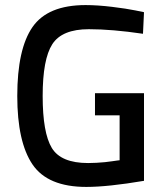

<svg xmlns="http://www.w3.org/2000/svg" viewBox="-20 -725 644 756"><path d="M354 -271V-358H547V-13Q405 11 320 11Q168 11 108 -77.5Q48 -166 48 -347Q48 -532 108 -618.5Q168 -705 317 -705Q364 -705 421.5 -698Q479 -691 513 -684L547 -677L543 -592Q421 -610 330 -610Q224 -610 186 -551Q148 -492 148 -347Q148 -202 184 -142.5Q220 -83 327 -83Q342 -83 360 -84Q378 -85 393 -86.5Q408 -88 421 -90Q434 -92 442 -93Q450 -94 451 -94V-271Z"/></svg>

Font: TitilliumText22L Lt
Style: Medium
Weight: 500
Designer: Campivisivi
Foundry: Campivisivi
Version: 1.000